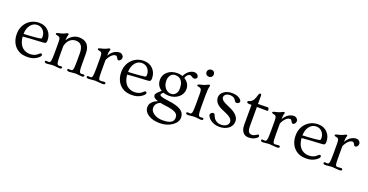

<svg xmlns="http://www.w3.org/2000/svg" viewBox="-34 -1464 4813 2508"><g transform="rotate(20 2372.5 -210.5)"><path d="M107.4 -396.5Q173.3 -461.4 270 -461.4Q350.1 -461.4 399.4 -408.7Q446.3 -357.9 446.3 -283.2Q446.3 -258.8 439.7 -249.8Q433.1 -240.7 423.3 -239Q413.6 -237.3 396.5 -236.1Q379.4 -234.9 355 -233.4Q330.6 -231.9 300.5 -230.5Q270.5 -229 239.3 -227.1Q167.5 -222.7 124 -218.3Q134.8 -86.9 224.6 -47.9Q253.9 -35.2 287.1 -35.2Q357.4 -35.2 398.4 -76.2Q416 -93.8 425.3 -93.8Q442.9 -93.8 442.9 -72.8Q442.9 -62 428.2 -46.9Q413.6 -31.7 386.2 -15.6Q337.9 12.2 273.4 12.2Q209 12.2 168.2 -5.6Q127.4 -23.4 98.9 -54.9Q70.3 -86.4 54.9 -129.4Q39.6 -172.4 39.6 -224.9Q39.6 -277.3 57.6 -321.3Q75.7 -365.2 107.4 -396.5ZM123 -254.4Q352.1 -266.1 364.3 -279.3Q368.7 -284.2 368.7 -308.1Q368.7 -332 359.4 -354.7Q350.1 -377.4 334.5 -393.6Q302.2 -426.3 254.4 -426.3Q200.2 -426.3 163.1 -380.9Q124 -333.5 123 -254.4Z M540 7.3Q507.8 7.3 507.8 -10.7Q507.8 -24.9 525.9 -24.9L551.8 -22.5Q563 -22.5 570.3 -26.6Q577.6 -30.8 581.5 -44.4Q589.4 -69.3 589.4 -154.8V-300.8Q589.4 -350.1 582.8 -362.5Q576.2 -375 566.9 -379.6Q557.6 -384.3 538.1 -387.5Q518.6 -390.6 518.6 -402.8Q518.6 -414.1 543.5 -418.9Q606.4 -432.1 627.4 -443.8Q656.2 -460.4 667.2 -460.4Q678.2 -460.4 678.2 -449.2Q678.2 -443.8 676.3 -438Q667 -414.6 665.5 -362.3Q693.4 -409.7 735.1 -435.1Q776.9 -460.4 817.6 -460.4Q858.4 -460.4 886.7 -450.2Q915 -439.9 935.1 -418.9Q976.1 -375 976.1 -289.6V-154.8Q976.1 -69.3 981.9 -50Q987.8 -30.8 995.1 -26.6Q1002.4 -22.5 1013.7 -22.5L1039.1 -24.9Q1057.1 -24.9 1057.1 -10.7Q1057.1 7.3 1024.4 7.3Q1005.4 7.3 984.1 3.7Q962.9 0 938.7 0Q914.6 0 892.6 3.7Q870.6 7.3 851.6 7.3Q818.8 7.3 818.8 -10.7Q818.8 -24.9 836.9 -24.9L862.3 -22.5Q873.5 -22.5 880.9 -26.6Q888.2 -30.8 892.6 -44.4Q900.4 -68.8 900.4 -154.8V-266.1Q900.4 -405.8 798.8 -405.8Q727.1 -405.8 687 -340.8Q672.9 -316.9 665 -282.2V-154.8Q665 -69.3 670.9 -50Q676.8 -30.8 684.1 -26.6Q691.4 -22.5 702.6 -22.5L728.5 -24.9Q746.6 -24.9 746.6 -10.7Q746.6 7.3 714.4 7.3Q695.8 7.3 675 3.7Q654.3 0 628.4 0Q602.5 0 580.8 3.7Q559.1 7.3 540 7.3Z M1122.6 7.3Q1089.8 7.3 1089.8 -10.7Q1089.8 -24.9 1107.9 -24.9L1132.3 -22.5Q1143.6 -22.5 1150.9 -26.6Q1158.2 -30.8 1162.1 -44.4Q1169.9 -69.3 1169.9 -154.8V-300.8Q1169.9 -350.6 1163.8 -363Q1157.7 -375.5 1149.2 -380.1Q1140.6 -384.8 1121.3 -387.7Q1102.1 -390.6 1102.1 -402.8Q1102.1 -414.1 1127 -418.9Q1185.1 -431.2 1207 -443.4Q1236.8 -460.4 1247.8 -460.4Q1258.8 -460.4 1258.8 -449.2Q1258.8 -443.8 1256.6 -438Q1254.4 -432.1 1252 -423.8Q1248 -407.2 1246.1 -361.3Q1288.6 -432.6 1348.6 -450.2Q1366.2 -455.6 1387.9 -455.6Q1409.7 -455.6 1426.5 -439.9Q1443.4 -424.3 1443.4 -406.7Q1443.4 -389.2 1439.5 -380.9Q1435.5 -372.6 1429.7 -366.7Q1417 -354 1407 -354Q1397 -354 1391.6 -359.1Q1386.2 -364.3 1379.4 -377.9Q1367.2 -402.3 1352.1 -402.3Q1336.9 -402.3 1323.2 -395.8Q1309.6 -389.2 1295.9 -376Q1266.1 -348.1 1245.6 -300.3V-154.8Q1245.6 -62 1250.7 -45.7Q1255.9 -29.3 1263.4 -26.1Q1271 -22.9 1284.2 -22.9L1327.6 -26.9Q1337.4 -26.9 1343.3 -22.2Q1349.1 -17.6 1349.1 -10.7Q1349.1 7.3 1313.5 7.3L1210.4 0Q1185.5 0 1163.3 3.7Q1141.1 7.3 1122.6 7.3Z M1560.1 -396.5Q1626 -461.4 1722.7 -461.4Q1802.7 -461.4 1852.1 -408.7Q1898.9 -357.9 1898.9 -283.2Q1898.9 -258.8 1892.3 -249.8Q1885.7 -240.7 1876 -239Q1866.2 -237.3 1849.1 -236.1Q1832 -234.9 1807.6 -233.4Q1783.2 -231.9 1753.2 -230.5Q1723.1 -229 1691.9 -227.1Q1620.1 -222.7 1576.7 -218.3Q1587.4 -86.9 1677.2 -47.9Q1706.5 -35.2 1739.7 -35.2Q1810.1 -35.2 1851.1 -76.2Q1868.7 -93.8 1877.9 -93.8Q1895.5 -93.8 1895.5 -72.8Q1895.5 -62 1880.9 -46.9Q1866.2 -31.7 1838.9 -15.6Q1790.5 12.2 1726.1 12.2Q1661.6 12.2 1620.8 -5.6Q1580.1 -23.4 1551.5 -54.9Q1522.9 -86.4 1507.6 -129.4Q1492.2 -172.4 1492.2 -224.9Q1492.2 -277.3 1510.3 -321.3Q1528.3 -365.2 1560.1 -396.5ZM1575.7 -254.4Q1804.7 -266.1 1816.9 -279.3Q1821.3 -284.2 1821.3 -308.1Q1821.3 -332 1812 -354.7Q1802.7 -377.4 1787.1 -393.6Q1754.9 -426.3 1707 -426.3Q1652.8 -426.3 1615.7 -380.9Q1576.7 -333.5 1575.7 -254.4Z M2103.5 -157.2Q2075.2 -133.3 2075.2 -126Q2075.2 -118.7 2078.9 -113Q2082.5 -107.4 2094.7 -101.6Q2122.6 -89.4 2190.2 -81.8Q2257.8 -74.2 2303.2 -61Q2348.6 -47.9 2377 -29.3Q2430.7 5.9 2430.7 68.4Q2430.7 135.3 2359.9 184.1Q2288.6 232.9 2190.9 232.9Q2092.8 232.9 2031.2 192.9Q1969.2 152.3 1969.2 90.3Q1969.2 11.2 2073.7 -29.3Q2016.6 -46.4 2006.8 -73.2Q2003.4 -81.5 2003.4 -90.3Q2003.4 -114.7 2072.8 -172.4Q2001.5 -217.8 2001.5 -303.7Q2002.4 -369.6 2052.7 -414.1Q2105.5 -460.4 2189.5 -460.4Q2226.1 -460.4 2261.7 -447.3Q2283.2 -495.6 2322.3 -523.4Q2356 -547.9 2391.1 -547.9Q2431.6 -547.9 2447.3 -518.1Q2452.1 -509.3 2452.1 -498Q2452.1 -486.8 2440.2 -477.5Q2428.2 -468.3 2417.5 -468.3Q2397.5 -468.3 2386.2 -477.5Q2368.2 -492.7 2351.1 -492.7Q2334 -492.7 2317.6 -476.3Q2301.3 -460 2293 -431.6Q2369.6 -384.8 2369.6 -302.2Q2369.6 -236.8 2316.4 -190.9Q2261.2 -144 2181.6 -144Q2137.2 -144 2103.5 -157.2ZM2260.7 -205.1Q2285.6 -234.4 2285.6 -277.8Q2285.6 -321.3 2278.1 -346.9Q2270.5 -372.6 2255.9 -390.6Q2226.1 -427.2 2173.8 -427.2Q2113.8 -427.2 2090.8 -365.2Q2084 -345.7 2084 -316.2Q2084 -286.6 2093.5 -260Q2103 -233.4 2119.1 -215.1Q2135.3 -196.8 2156 -187.3Q2176.8 -177.7 2197 -177.7Q2217.3 -177.7 2233.2 -184.6Q2249 -191.4 2260.7 -205.1ZM2112.8 -19.5Q2043.5 7.3 2043.5 74.2Q2043.5 117.7 2090.3 150.4Q2140.1 185.1 2215.8 185.1Q2326.2 185.1 2354.5 136.7Q2364.7 119.6 2364.7 97.2Q2364.7 74.7 2357.4 59.1Q2350.1 43.5 2331.1 31.2Q2292.5 5.9 2196.3 -6.3Q2132.8 -13.7 2112.8 -19.5Z M2554.7 -641.1Q2569.8 -654.3 2591.6 -654.3Q2613.3 -654.3 2626.7 -640.6Q2640.1 -627 2640.1 -606.2Q2640.1 -585.4 2626.2 -571Q2612.3 -556.6 2588.6 -556.6Q2564.9 -556.6 2552 -570.6Q2539.1 -584.5 2539.1 -600.8Q2539.1 -617.2 2543.5 -626Q2547.9 -634.8 2554.7 -641.1ZM2505.9 7.3Q2473.1 7.3 2473.1 -10.7Q2473.1 -24.9 2491.2 -24.9L2515.6 -22.5Q2526.9 -22.5 2534.2 -26.6Q2541.5 -30.8 2545.9 -44.4Q2553.7 -68.8 2553.7 -154.8V-301.8Q2553.7 -350.1 2547.1 -363Q2540.5 -376 2532.2 -380.6Q2523.9 -385.3 2504.6 -387.9Q2485.4 -390.6 2485.4 -403.3Q2485.4 -414.6 2510.7 -419.9Q2568.8 -431.6 2590.8 -443.8Q2621.1 -460.9 2632.3 -460.9Q2643.6 -460.9 2643.6 -449.7Q2643.6 -444.3 2641.6 -438.5Q2630.4 -404.8 2630.4 -305.7V-154.8Q2630.4 -68.8 2636.5 -49.8Q2642.6 -30.8 2649.9 -26.6Q2657.2 -22.5 2668.5 -22.5L2692.9 -24.9Q2710.9 -24.9 2710.9 -10.7Q2710.9 7.3 2678.2 7.3Q2659.7 7.3 2638.4 3.7Q2617.2 0 2592.8 0Q2568.4 0 2546.4 3.7Q2524.4 7.3 2505.9 7.3Z M2779.3 -119.1Q2792 -131.3 2804 -131.3Q2815.9 -131.3 2822.3 -125.7Q2828.6 -120.1 2834.2 -103.8Q2839.8 -87.4 2850.3 -72.3Q2860.8 -57.1 2875.5 -45.9Q2907.2 -22 2953.1 -22Q2993.7 -22 3022 -42Q3051.8 -62.5 3051.8 -93.3Q3051.8 -124.5 3024.9 -147.9Q2996.1 -172.9 2939.5 -195.6Q2882.8 -218.3 2858.9 -233.9Q2835 -249.5 2819.8 -267.1Q2791 -300.8 2791 -344.2Q2791 -394 2836.2 -427.2Q2881.3 -460.4 2949.7 -460.4Q3008.8 -460.4 3049.3 -435.5Q3084.5 -413.6 3084.5 -389.2Q3084.5 -376.5 3071.5 -367.4Q3058.6 -358.4 3047.1 -358.4Q3035.6 -358.4 3029.3 -363Q3022.9 -367.7 3010.3 -387.2Q2985.4 -425.8 2934.6 -425.8Q2877.4 -425.8 2858.9 -391.6Q2853.5 -381.8 2853.5 -370.6Q2853.5 -359.4 2858.2 -348.9Q2862.8 -338.4 2875.5 -327.1Q2902.3 -304.7 2974.1 -274.9Q3114.7 -216.8 3114.7 -126Q3114.7 -64.9 3065.4 -26.4Q3015.6 12.2 2937.5 12.2Q2868.2 12.2 2815.4 -26.4Q2793 -42.5 2780.3 -61.8Q2767.6 -81.1 2767.6 -92Q2767.6 -103 2770.8 -108.6Q2773.9 -114.3 2779.3 -119.1Z M3467.8 -412.1Q3467.8 -398.9 3452.1 -398.9L3313.5 -400.4V-129.9Q3313.5 -54.2 3350.1 -40Q3361.3 -35.6 3376.5 -35.6Q3391.6 -35.6 3404.1 -40.8Q3416.5 -45.9 3426.3 -51.8Q3436 -57.6 3442.9 -62.7Q3449.7 -67.9 3455.8 -67.9Q3461.9 -67.9 3466.8 -61Q3471.7 -54.2 3471.7 -47.4Q3471.7 -30.3 3428.2 -6.3Q3395 12.2 3344.7 12.2Q3294.4 12.2 3266.1 -23.7Q3237.8 -59.6 3237.8 -123V-401.9H3208Q3172.9 -401.9 3172.9 -419.9Q3172.9 -433.1 3192.4 -438Q3211.9 -442.9 3226.1 -455.3Q3240.2 -467.8 3249.3 -483.6Q3258.3 -499.5 3263.7 -516.6Q3269 -533.7 3273.4 -547.9Q3284.2 -580.1 3297.9 -580.1Q3313.5 -580.1 3313.5 -552.2V-441.9L3450.7 -444.8Q3460.9 -444.8 3466.8 -420.4Q3467.8 -415 3467.8 -412.1Z M3546.4 7.3Q3513.7 7.3 3513.7 -10.7Q3513.7 -24.9 3531.7 -24.9L3556.2 -22.5Q3567.4 -22.5 3574.7 -26.6Q3582 -30.8 3585.9 -44.4Q3593.8 -69.3 3593.8 -154.8V-300.8Q3593.8 -350.6 3587.6 -363Q3581.5 -375.5 3573 -380.1Q3564.5 -384.8 3545.2 -387.7Q3525.9 -390.6 3525.9 -402.8Q3525.9 -414.1 3550.8 -418.9Q3608.9 -431.2 3630.9 -443.4Q3660.6 -460.4 3671.6 -460.4Q3682.6 -460.4 3682.6 -449.2Q3682.6 -443.8 3680.4 -438Q3678.2 -432.1 3675.8 -423.8Q3671.9 -407.2 3669.9 -361.3Q3712.4 -432.6 3772.5 -450.2Q3790 -455.6 3811.8 -455.6Q3833.5 -455.6 3850.3 -439.9Q3867.2 -424.3 3867.2 -406.7Q3867.2 -389.2 3863.3 -380.9Q3859.4 -372.6 3853.5 -366.7Q3840.8 -354 3830.8 -354Q3820.8 -354 3815.4 -359.1Q3810.1 -364.3 3803.2 -377.9Q3791 -402.3 3775.9 -402.3Q3760.7 -402.3 3747.1 -395.8Q3733.4 -389.2 3719.7 -376Q3689.9 -348.1 3669.4 -300.3V-154.8Q3669.4 -62 3674.6 -45.7Q3679.7 -29.3 3687.3 -26.1Q3694.8 -22.9 3708 -22.9L3751.5 -26.9Q3761.2 -26.9 3767.1 -22.2Q3772.9 -17.6 3772.9 -10.7Q3772.9 7.3 3737.3 7.3L3634.3 0Q3609.4 0 3587.2 3.7Q3564.9 7.3 3546.4 7.3Z M3983.9 -396.5Q4049.8 -461.4 4146.5 -461.4Q4226.6 -461.4 4275.9 -408.7Q4322.8 -357.9 4322.8 -283.2Q4322.8 -258.8 4316.2 -249.8Q4309.6 -240.7 4299.8 -239Q4290 -237.3 4272.9 -236.1Q4255.9 -234.9 4231.4 -233.4Q4207 -231.9 4177 -230.5Q4147 -229 4115.7 -227.1Q4043.9 -222.7 4000.5 -218.3Q4011.2 -86.9 4101.1 -47.9Q4130.4 -35.2 4163.6 -35.2Q4233.9 -35.2 4274.9 -76.2Q4292.5 -93.8 4301.8 -93.8Q4319.3 -93.8 4319.3 -72.8Q4319.3 -62 4304.7 -46.9Q4290 -31.7 4262.7 -15.6Q4214.4 12.2 4149.9 12.2Q4085.4 12.2 4044.7 -5.6Q4003.9 -23.4 3975.3 -54.9Q3946.8 -86.4 3931.4 -129.4Q3916 -172.4 3916 -224.9Q3916 -277.3 3934.1 -321.3Q3952.1 -365.2 3983.9 -396.5ZM3999.5 -254.4Q4228.5 -266.1 4240.7 -279.3Q4245.1 -284.2 4245.1 -308.1Q4245.1 -332 4235.8 -354.7Q4226.6 -377.4 4210.9 -393.6Q4178.7 -426.3 4130.9 -426.3Q4076.7 -426.3 4039.6 -380.9Q4000.5 -333.5 3999.5 -254.4Z M4414.6 7.3Q4381.8 7.3 4381.8 -10.7Q4381.8 -24.9 4399.9 -24.9L4424.3 -22.5Q4435.5 -22.5 4442.9 -26.6Q4450.2 -30.8 4454.1 -44.4Q4461.9 -69.3 4461.9 -154.8V-300.8Q4461.9 -350.6 4455.8 -363Q4449.7 -375.5 4441.2 -380.1Q4432.6 -384.8 4413.3 -387.7Q4394 -390.6 4394 -402.8Q4394 -414.1 4418.9 -418.9Q4477.1 -431.2 4499 -443.4Q4528.8 -460.4 4539.8 -460.4Q4550.8 -460.4 4550.8 -449.2Q4550.8 -443.8 4548.6 -438Q4546.4 -432.1 4543.9 -423.8Q4540 -407.2 4538.1 -361.3Q4580.6 -432.6 4640.6 -450.2Q4658.2 -455.6 4679.9 -455.6Q4701.7 -455.6 4718.5 -439.9Q4735.4 -424.3 4735.4 -406.7Q4735.4 -389.2 4731.4 -380.9Q4727.5 -372.6 4721.7 -366.7Q4709 -354 4699 -354Q4689 -354 4683.6 -359.1Q4678.2 -364.3 4671.4 -377.9Q4659.2 -402.3 4644 -402.3Q4628.9 -402.3 4615.2 -395.8Q4601.6 -389.2 4587.9 -376Q4558.1 -348.1 4537.6 -300.3V-154.8Q4537.6 -62 4542.7 -45.7Q4547.9 -29.3 4555.4 -26.1Q4563 -22.9 4576.2 -22.9L4619.6 -26.9Q4629.4 -26.9 4635.3 -22.2Q4641.1 -17.6 4641.1 -10.7Q4641.1 7.3 4605.5 7.3L4502.4 0Q4477.5 0 4455.3 3.7Q4433.1 7.3 4414.6 7.3Z"/></g></svg>

Font: Ovo
Style: Regular
Weight: 400
Designer: Nicole Fally
Foundry: Sorkin Type Co.
Version: Version 1.001